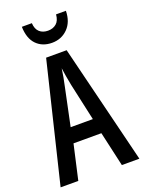

<svg xmlns="http://www.w3.org/2000/svg" viewBox="-169 -1002 811 1081"><g transform="rotate(-20 236.0 -462.0)"><path d="M367 0 320 -208H153L106 0H0L173 -714H296L472 0ZM253 -522Q247 -553 242.5 -578.5Q238 -604 235 -628Q232 -605 227 -577Q222 -549 216 -523L169 -299H302ZM368 -924Q367 -858 329 -819.5Q291 -781 234 -781Q177 -781 141.5 -817Q106 -853 104 -924H164Q166 -888 185.5 -870.5Q205 -853 236 -853Q266 -853 286 -870Q306 -887 309 -924Z"/></g></svg>

Font: Noto Sans Sinhala ExtraCondensed Medium
Style: Regular
Weight: 500
Width: 2
Designer: Jelle Bosma - Monotype Design Team
Foundry: Monotype Imaging Inc.
Version: Version 2.006; ttfautohint (v1.8.4.7-5d5b)